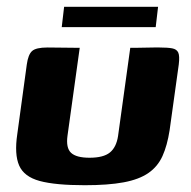

<svg xmlns="http://www.w3.org/2000/svg" viewBox="-20 -540 564 566"><path d="M215 -399 179 -140Q174 -104 189.5 -89.5Q205 -75 244 -75Q285 -75 304 -90.5Q323 -106 328 -139L364 -399Q365 -399 377 -399Q389 -399 405 -399.5Q421 -400 434 -400Q447 -400 450 -400Q474 -400 487.5 -397.5Q501 -395 505.5 -385Q510 -375 507 -350L480 -156Q473 -111 459 -80Q445 -49 417.5 -30Q390 -11 344.5 -2.5Q299 6 230 6Q143 6 97 -6.5Q51 -19 36.5 -52Q22 -85 31 -145L59 -350Q63 -379 74.5 -389.5Q86 -400 120 -400Q144 -400 167.5 -399.5Q191 -399 215 -399ZM162 -460 169 -520H446L439 -460Z"/></svg>

Font: Genos Thin
Style: Bold Italic
Weight: 700
Italic angle: -8°
Version: Version 1.010